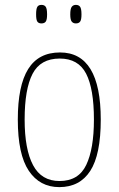

<svg xmlns="http://www.w3.org/2000/svg" viewBox="-20 -757 486 787"><path d="M223 10Q143 10 98 -57Q53 -124 53 -267Q53 -406 95.5 -474Q138 -542 226 -542Q393 -542 393 -267Q393 -123 350 -56.5Q307 10 223 10ZM224 -15Q302 -15 333.5 -81Q365 -147 365 -267Q365 -393 333 -455Q301 -517 225 -517Q146 -517 113.5 -454.5Q81 -392 81 -267Q81 -145 115.5 -80Q150 -15 224 -15ZM291 -661Q280 -661 274 -668.5Q268 -676 268 -698Q268 -721 274 -729Q280 -737 291 -737Q303 -737 308.5 -729Q314 -721 314 -698Q314 -676 308.5 -668.5Q303 -661 291 -661ZM150 -661Q138 -661 133 -668.5Q128 -676 128 -698Q128 -721 133 -729Q138 -737 150 -737Q162 -737 167.5 -729Q173 -721 173 -698Q173 -676 167.5 -668.5Q162 -661 150 -661Z"/></svg>

Font: Noto Serif Ethiopic Condensed Thin
Style: Regular
Weight: 100
Width: 3
Designer: Monotype Design Team
Foundry: Monotype Imaging Inc.
Version: Version 2.102; ttfautohint (v1.8.4.7-5d5b)